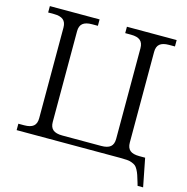

<svg xmlns="http://www.w3.org/2000/svg" viewBox="-118 -812 1021 1047"><g transform="rotate(15 393.0 -288.5)"><path d="M213.9 -94.2Q213.9 -64 230.7 -50Q247.6 -36.1 283.2 -36.1H502.9Q538.6 -36.1 555.2 -50Q571.8 -64 571.8 -94.2V-606Q571.8 -636.2 555.2 -650.1Q538.6 -664.1 502.9 -664.1H470.2V-700.2H751V-664.1H717.8Q682.1 -664.1 665.5 -650.1Q648.9 -636.2 648.9 -606V-94.2Q648.9 -64 665.5 -50Q682.1 -36.1 717.8 -36.1H751L782.2 123H751L746.1 106Q738.3 80.1 733.6 65.9Q729 51.8 721.4 37.8Q713.9 23.9 706.5 18.1Q699.2 12.2 686.3 7.3Q673.3 2.4 658.2 1.2Q643.1 0 619.1 0H35.2V-36.1H67.9Q103.5 -36.1 120.4 -50Q137.2 -64 137.2 -94.2V-606Q137.2 -636.2 120.4 -650.1Q103.5 -664.1 67.9 -664.1H35.2V-700.2H315.9V-664.1H283.2Q247.6 -664.1 230.7 -650.1Q213.9 -636.2 213.9 -606Z"/></g></svg>

Font: LT Superior Serif
Style: Regular
Weight: 400
Designer: Daniel Lyons
Foundry: LyonsType
Version: Version 2.120;FEAKit 1.0